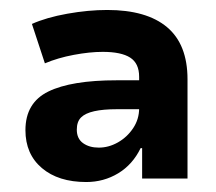

<svg xmlns="http://www.w3.org/2000/svg" viewBox="-20 -736 434 385"><path d="M153 -371Q97 -371 64 -399Q31 -427 31 -475Q31 -530 77 -552.5Q123 -575 214 -575H264V-517H214Q187 -517 169 -513Q151 -509 142.5 -500.5Q134 -492 134 -476Q134 -458 146.5 -449Q159 -440 178 -440Q198 -440 216.5 -450.5Q235 -461 247 -479Q259 -497 259 -519V-582Q259 -609 241 -620.5Q223 -632 186 -632Q160 -632 128 -626Q96 -620 70 -609L44 -688Q73 -701 115 -708.5Q157 -716 195 -716Q274 -716 315 -681.5Q356 -647 356 -577V-378H265V-439H262Q246 -406 217 -388.5Q188 -371 153 -371Z"/></svg>

Font: Nunito Sans 6pt ExtraBold
Style: Regular
Weight: 800
Version: Version 3.101;gftools[0.9.27]